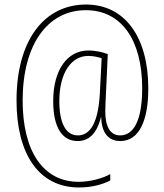

<svg xmlns="http://www.w3.org/2000/svg" viewBox="-20 -734 726 848"><path d="M635 -344C635 -568 533 -714 360 -714C177 -714 53 -559 53 -290C53 -57 149 94 329 94C382 94 431 82 467 63V35C431 55 376 69 327 69C170 69 80 -67 80 -290C80 -538 191 -689 359 -689C516 -689 608 -558 608 -344C608 -204 571 -136 511 -136C466 -136 445 -176 445 -241C445 -265 447 -300 448 -321L456 -495C435 -503 403 -511 370 -511C279 -511 215 -428 215 -287C215 -169 256 -111 323 -111C368 -111 407 -139 426 -217H427C428 -152 456 -111 511 -111C593 -111 635 -198 635 -344ZM242 -287C242 -414 296 -487 370 -487C392 -487 412 -482 429 -477L421 -322C414 -189 377 -136 324 -136C270 -136 242 -192 242 -287Z"/></svg>

Font: Noto Sans Condensed Thin
Style: Regular
Weight: 100
Width: 3
Designer: Monotype Design Team
Foundry: Monotype Imaging Inc.
Version: Version 2.013